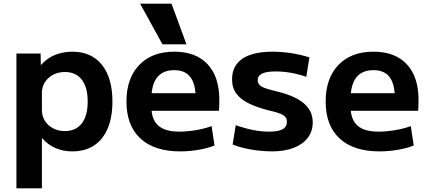

<svg xmlns="http://www.w3.org/2000/svg" viewBox="-20 -810 2321 1040"><path d="M372 -530Q475 -530 532 -459Q589 -388 589 -260Q589 -132 532 -61Q475 10 372 10Q322 10 280.5 -8Q239 -26 209 -61H207V210H69V-520H200L201 -459H203Q235 -495 278 -512.5Q321 -530 372 -530ZM331 -420Q296 -420 267.5 -405Q239 -390 223 -364.5Q207 -339 207 -306V-214Q207 -181 223 -155.5Q239 -130 267.5 -115Q296 -100 331 -100Q391 -100 423 -141.5Q455 -183 455 -260Q455 -337 423 -378.5Q391 -420 331 -420Z M956 10Q816 10 740.5 -60Q665 -130 665 -260Q665 -386 734 -458Q803 -530 924 -530Q1041 -530 1104.5 -462Q1168 -394 1168 -269Q1168 -255 1167.5 -237Q1167 -219 1166 -210H742V-305H1059L1040 -276Q1040 -354 1011.5 -392Q983 -430 924 -430Q862 -430 831 -390.5Q800 -351 800 -273V-233Q800 -163 837 -130Q874 -97 950 -97Q993 -97 1041 -105Q1089 -113 1126 -127L1142 -22Q1105 -7 1055.5 1.5Q1006 10 956 10ZM860 -570 739 -790H909L990 -570Z M1453 10Q1418 10 1378.5 5.5Q1339 1 1303 -7.5Q1267 -16 1240 -27L1257 -132Q1305 -115 1349.5 -106Q1394 -97 1438 -97Q1488 -97 1511 -110Q1534 -123 1534 -150Q1534 -166 1526 -176Q1518 -186 1497.5 -194.5Q1477 -203 1440 -211Q1376 -227 1330.5 -248.5Q1285 -270 1261 -302Q1237 -334 1237 -380Q1237 -454 1293 -492Q1349 -530 1456 -530Q1505 -530 1557.5 -522Q1610 -514 1656 -499L1639 -394Q1595 -409 1554 -416Q1513 -423 1474 -423Q1424 -423 1400 -411.5Q1376 -400 1376 -376Q1376 -362 1384 -352Q1392 -342 1412 -334Q1432 -326 1468 -318Q1515 -307 1553 -292Q1591 -277 1618 -256.5Q1645 -236 1659.5 -209Q1674 -182 1674 -147Q1674 -99 1647 -63.5Q1620 -28 1570.5 -9Q1521 10 1453 10Z M2035 10Q1895 10 1819.5 -60Q1744 -130 1744 -260Q1744 -386 1813 -458Q1882 -530 2003 -530Q2120 -530 2183.5 -462Q2247 -394 2247 -269Q2247 -255 2246.5 -237Q2246 -219 2245 -210H1821V-305H2138L2119 -276Q2119 -354 2090.5 -392Q2062 -430 2003 -430Q1941 -430 1910 -390.5Q1879 -351 1879 -273V-233Q1879 -163 1916 -130Q1953 -97 2029 -97Q2072 -97 2120 -105Q2168 -113 2205 -127L2221 -22Q2184 -7 2134.5 1.5Q2085 10 2035 10Z"/></svg>

Font: M PLUS 1 Thin
Style: Bold
Weight: 700
Version: Version 1.001